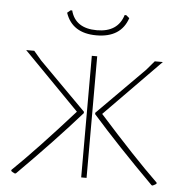

<svg xmlns="http://www.w3.org/2000/svg" viewBox="-48 -659 673 711"><g transform="rotate(5 289.0 -303.0)"><path d="M393 -613 405 -603Q380 -529 289 -529Q199 -529 174 -603L186 -613H192Q209 -548 289 -548Q367 -548 387 -613ZM545 7 541 6Q406 -129 310 -238V-243L484 -418L513 -452H543L336 -241Q470 -91 559 -5V-1Q556 2 545 7ZM33 7Q22 2 19 -1V-5Q108 -91 242 -241L35 -452H65L94 -418L268 -243V-238Q172 -129 37 6ZM279 0V-452H299V0Z"/></g></svg>

Font: Alegreya Sans SC Thin
Style: Regular
Weight: 100
Designer: Juan Pablo del Peral
Foundry: Huerta Tipografica
Version: Version 2.007